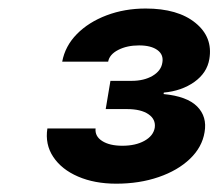

<svg xmlns="http://www.w3.org/2000/svg" viewBox="-20 -863 518 455"><path d="M255.4 -427.7Q204.1 -427.7 165 -444.6Q126 -461.4 106.2 -491.2Q86.4 -521 92.3 -558.6H206.5Q204.6 -540 222.2 -528.8Q239.7 -517.6 270 -517.6Q301.3 -517.6 322.3 -529.3Q343.3 -541 346.7 -560.1Q349.6 -580.1 331.8 -592.3Q314 -604.5 280.8 -604.5H230.5L241.7 -671.4H292Q321.3 -671.4 341.6 -683.3Q361.8 -695.3 364.7 -714.4Q368.2 -733.4 353 -744.4Q337.9 -755.4 309.6 -755.4Q280.8 -755.4 260 -744.6Q239.3 -733.9 236.3 -716.8H127.4Q134.3 -753.9 162.1 -782.2Q189.9 -810.5 232.7 -826.7Q275.4 -842.8 325.2 -842.8Q401.4 -842.8 443.1 -808.8Q484.9 -774.9 476.1 -723.1Q470.7 -690.4 440.7 -668.9Q410.6 -647.5 368.2 -643.6L367.7 -640.1Q423.3 -634.8 447.3 -610.6Q471.2 -586.4 464.8 -549.8Q459 -514.2 430.2 -486.6Q401.4 -459 356 -443.4Q310.5 -427.7 255.4 -427.7Z"/></svg>

Font: Inter 17pt
Style: Bold Italic
Weight: 700
Italic angle: -9.3988°
Version: Version 4.001;git-66647c0bb